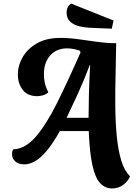

<svg xmlns="http://www.w3.org/2000/svg" viewBox="-20 -904 780 1084"><path d="M613 160Q573 160 545 129.5Q517 99 501.5 28Q486 -43 481 -164H318Q275 -88 239.5 -47.5Q204 -7 174 8.5Q144 24 119 24Q82 24 64.5 6Q47 -12 48 -35Q48 -50 55 -61Q122 -63 181.5 -131.5Q241 -200 302 -322.5Q363 -445 435 -609L430 -618Q416 -623 397 -627Q378 -631 359 -631Q301 -631 265.5 -593Q230 -555 228 -492Q227 -464 232.5 -438Q238 -412 253 -383Q240 -371 222.5 -366Q205 -361 191 -361Q134 -361 106.5 -399Q79 -437 81 -490Q82 -537 109 -583Q136 -629 189 -659.5Q242 -690 322 -690Q369 -690 423 -682.5Q477 -675 532 -667.5Q587 -660 636 -660Q635 -576 632.5 -482Q630 -388 631 -296Q632 -209 639.5 -132.5Q647 -56 664.5 2Q682 60 714 91Q707 114 679 137Q651 160 613 160ZM356 -239H480Q480 -291 482 -370Q484 -449 489 -537H487Q452 -445 417.5 -370Q383 -295 356 -239ZM611 -742 494 -747Q460 -748 428.5 -755.5Q397 -763 376.5 -781.5Q356 -800 356 -834Q356 -866 381 -884L621 -788Z"/></svg>

Font: Sansita Swashed SemiBold
Style: Regular
Weight: 600
Designer: Pablo Cosgaya
Foundry: Omnibus-Type
Version: Version 1.003; ttfautohint (v1.8.3)